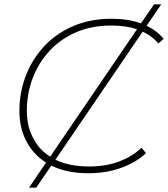

<svg xmlns="http://www.w3.org/2000/svg" viewBox="-20 -790 770 880"><path d="M113 70 191 -45Q137 -79 106 -133Q69 -197 69 -281Q69 -366 98 -442Q127 -518 181.5 -577Q236 -636 314.5 -670Q393 -704 491 -704Q567 -704 626 -683L686 -770H719L652 -672Q700 -649 730 -612L706 -591Q677 -625 634 -645L234 -58Q297 -27 390 -27Q465 -27 525 -49.5Q585 -72 629 -113L649 -88Q605 -46 536 -21Q467 4 387 4Q286 4 215 -31L146 70ZM210 -72 608 -656Q557 -673 489 -673Q400 -673 328.5 -642Q257 -611 207 -557Q157 -503 130 -432Q103 -361 103 -282Q103 -207 136 -150Q162 -102 210 -72Z"/></svg>

Font: Montserrat Thin ExtraLight
Style: Italic
Weight: 250
Italic angle: -11.3°
Version: Version 9.000